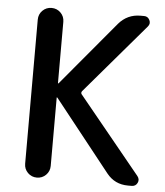

<svg xmlns="http://www.w3.org/2000/svg" viewBox="-52 -777 709 823"><g transform="rotate(5 302.0 -365.0)"><path d="M82 -55V-675Q82 -698 98 -714Q114 -730 137 -730Q160 -730 176 -714Q192 -698 192 -675V-411Q192 -410 193 -410L195 -411L426 -687Q463 -730 519 -730H535Q551 -730 558.5 -715Q566 -700 555 -687L298 -386Q293 -379 297 -373L566 -44Q577 -30 569.5 -15Q562 0 545 0H529Q472 0 437 -44L195 -349Q194 -350 193 -350Q192 -350 192 -349V-55Q192 -32 176 -16Q160 0 137 0Q114 0 98 -16Q82 -32 82 -55Z"/></g></svg>

Font: Rounded Mplus 1c Medium
Style: Regular
Weight: 500
Version: Version 1.059.20150529